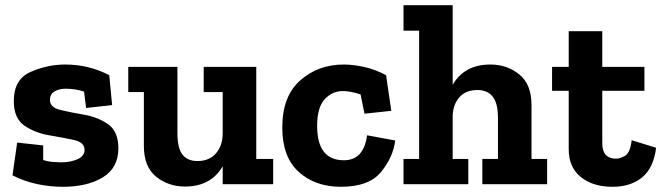

<svg xmlns="http://www.w3.org/2000/svg" viewBox="-20 -708 2542 738"><path d="M435 -138Q435 -63 375.5 -26.5Q316 10 221 10Q172 10 122.5 -0.5Q73 -11 28 -34L46 -160L146 -149V-93Q164 -87 184 -85.5Q204 -84 214 -84Q251 -84 278 -96Q305 -108 305 -132Q305 -161 264 -170Q223 -179 169 -188Q115 -197 74 -225Q33 -253 33 -320Q33 -403 97.5 -431.5Q162 -460 231 -460Q321 -460 400 -419L411 -304L311 -293L303 -356Q270 -367 232 -367Q207 -367 189.5 -356.5Q172 -346 172 -324Q172 -295 211.5 -285.5Q251 -276 303.5 -267Q356 -258 395.5 -230.5Q435 -203 435 -138Z M1030 0H836V-69Q791 9 691 9Q627 9 580 -29Q533 -67 533 -147V-354H473V-451H662V-197Q662 -138 681.5 -113.5Q701 -89 739 -89Q785 -89 810.5 -119Q836 -149 836 -196V-354H763V-451H965V-97H1030Z M1499 -168Q1492 -106 1445.5 -48Q1399 10 1290 10Q1192 10 1128.5 -47Q1065 -104 1065 -218Q1065 -338 1134 -399Q1203 -460 1301 -460Q1338 -460 1380.5 -450.5Q1423 -441 1464 -419L1484 -282L1381 -271L1366 -345Q1327 -358 1298 -358Q1257 -358 1228 -326.5Q1199 -295 1199 -224Q1199 -92 1302 -92Q1378 -92 1391 -188Z M2083 0H1834V-97H1894V-254Q1894 -312 1873.5 -337Q1853 -362 1815 -362Q1771 -362 1746.5 -335Q1722 -308 1720 -264V-97H1780V0H1531V-97H1591V-590H1531V-688H1720V-382Q1765 -460 1865 -460Q1929 -460 1976 -422Q2023 -384 2023 -304V-97H2083Z M2502 -140Q2492 -62 2448 -26Q2404 10 2334 10Q2259 10 2212.5 -27.5Q2166 -65 2166 -135V-359H2102V-451H2166V-588H2295V-451H2457V-359H2295V-157Q2295 -98 2349 -98Q2361 -98 2381.5 -108.5Q2402 -119 2408 -169Z"/></svg>

Font: Zilla Slab Bold
Style: Bold
Weight: 700
Designer: Typotheque.com
Foundry: Typotheque type foundry
Version: Version 1.1; 2017; ttfautohint (v1.6)